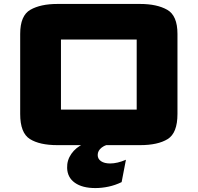

<svg xmlns="http://www.w3.org/2000/svg" viewBox="-20 -727 1000 971"><path d="M82.1 -555.5Q82.1 -648.3 133.7 -677.6Q185.3 -707 270 -707H688.6Q773.6 -707 825.5 -677.6Q877.5 -648.3 877.5 -555.5V-150.5Q877.5 -54.2 827.9 -23.6Q778.3 7 688.6 7H270Q180.3 7 131.2 -23.9Q82.1 -54.7 82.1 -150.5ZM288.3 -527.2V-172.8Q288.3 -172.8 288.3 -172.8Q288.3 -172.8 288.3 -172.8H671.3Q671.3 -172.8 671.3 -172.8Q671.3 -172.8 671.3 -172.8V-527.2Q671.3 -527.2 671.3 -527.2Q671.3 -527.2 671.3 -527.2H288.3Q288.3 -527.2 288.3 -527.2Q288.3 -527.2 288.3 -527.2ZM550 0Q515.3 3.1 494.7 18.9Q474.1 34.7 474.1 56.8Q474.1 76.9 491.1 88.3Q508.1 99.7 536.8 99.7Q554.9 99.7 575.1 95Q595.2 90.3 616.9 80.9L595.1 194Q562.8 209.7 528.8 216.9Q494.9 224.1 462.2 224.1Q396.3 224.1 358.6 197.3Q320.8 170.6 319.5 122.3Q318.2 83.7 340.7 51.2Q363.2 18.7 403.6 0Z"/></svg>

Font: Science Gothic
Style: Regular
Weight: 400
Designer: Thomas Phinney, Vassil Kateliev, Brandon Buerkle
Foundry: Font Detective LLC
Version: Version 1.018